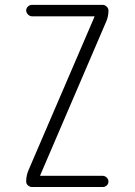

<svg xmlns="http://www.w3.org/2000/svg" viewBox="-20 -750 540 770"><path d="M93.8 -66.4 358.4 -681.6V-682.6L359.4 -683.6Q359.4 -684.6 358.4 -684.6H108.4Q99.6 -684.6 92.3 -691.9Q85 -699.2 85 -708Q85 -716.8 91.8 -723.6Q98.6 -730.5 108.4 -730.5H391.6Q400.4 -730.5 407.7 -723.6Q415 -716.8 415 -708Q415 -684.6 406.2 -664.1L141.6 -47.9V-46.9L140.6 -45.9Q140.6 -44.9 141.6 -44.9H391.6Q400.4 -44.9 407.7 -38.1Q415 -31.2 415 -22Q415 -12.7 408.2 -6.3Q401.4 0 391.6 0H108.4Q99.6 0 92.3 -6.3Q85 -12.7 85 -22.5Q85 -44.9 93.8 -66.4Z"/></svg>

Font: Rounded-X Mgen+ 1m light
Style: Regular
Weight: 200
Designer: [Source Han Sans]
Ryoko NISHIZUKA  (kana & ideographs); Paul D. Hunt (Latin, Greek & Cyrillic); Wenlong ZHANG  (bopomofo
Version: Version 1.059.20150602